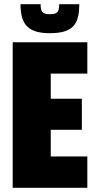

<svg xmlns="http://www.w3.org/2000/svg" viewBox="-20 -888 466 908"><path d="M40 0V-688H393V-540H220V-421H367V-274H220V-148H393V0ZM216 -731Q172 -731 144.5 -741Q117 -751 102.5 -769.5Q88 -788 82.5 -813Q77 -838 77 -868H172Q172 -852 175 -841.5Q178 -831 187.5 -826Q197 -821 216 -821Q236 -821 245 -826Q254 -831 257 -841.5Q260 -852 260 -868H355Q355 -838 350 -813Q345 -788 331 -769.5Q317 -751 289 -741Q261 -731 216 -731Z"/></svg>

Font: Saira Condensed Black
Style: Regular
Weight: 900
Width: 3
Designer: Hector Gatti with collaboration of the Omnibus-Type team
Foundry: Omnibus-Type
Version: Version 1.101